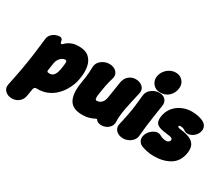

<svg xmlns="http://www.w3.org/2000/svg" viewBox="-202 -1187 2134 1829"><g transform="rotate(30 865.0 -272.5)"><path d="M359 -525Q431 -525 469.5 -490Q508 -455 519 -398.5Q530 -342 519 -275L515 -250Q511 -225 498 -190Q485 -155 462 -118Q439 -81 404.5 -48.5Q370 -16 323 4.5Q276 25 216 25Q214 25 211.5 25Q209 25 207 25Q182 24 177 49L164 126Q158 170 126 197.5Q94 225 48 225Q4 225 -25.5 197Q-55 169 -45 123Q-23 21 -7.5 -66Q8 -153 20 -240Q32 -327 43 -429Q47 -455 64 -474.5Q81 -494 105 -504.5Q129 -515 152 -515Q166 -515 174.5 -507Q183 -499 184 -488Q186 -477 188.5 -468.5Q191 -460 199 -460Q206 -460 215.5 -470Q225 -480 242 -492.5Q259 -505 287 -515Q315 -525 359 -525ZM307 -350Q290 -350 273 -339Q256 -328 243.5 -309Q231 -290 227 -265L215 -186Q210 -161 227 -161Q232 -160 236.5 -160Q241 -160 245 -160Q263 -160 275.5 -169Q288 -178 296 -192Q304 -206 308.5 -221.5Q313 -237 315 -250L319 -275Q326 -319 324 -334.5Q322 -350 307 -350Z M1022 -80Q1025 -40 993.5 -10Q962 20 913 20Q893 20 878 13Q863 6 854 -8Q851 -12 846.5 -10.5Q842 -9 837 -7Q827 -1 813 4.5Q799 10 782.5 15Q766 20 747 22.5Q728 25 706 25Q602 25 564.5 -40Q527 -105 548 -235Q555 -277 558.5 -303Q562 -329 564 -354.5Q566 -380 567 -420Q568 -451 586.5 -474.5Q605 -498 633.5 -511.5Q662 -525 693 -525Q725 -525 749.5 -511.5Q774 -498 785 -474.5Q796 -451 787 -420Q778 -390 773 -368.5Q768 -347 764 -328.5Q760 -310 756.5 -288.5Q753 -267 748 -235Q741 -193 744 -176.5Q747 -160 761 -160Q780 -160 796 -169Q812 -178 823 -195Q834 -212 838 -235Q845 -277 849 -304Q853 -331 857.5 -357.5Q862 -384 868 -426Q876 -470 907.5 -497.5Q939 -525 983 -525Q1029 -525 1059 -497Q1089 -469 1078 -423Q1066 -371 1055 -322.5Q1044 -274 1036 -230.5Q1028 -187 1024 -149Q1020 -111 1022 -80Z M1156 25Q1110 25 1080 -3Q1050 -31 1060 -77Q1076 -144 1086 -197Q1096 -250 1103 -303.5Q1110 -357 1116 -423Q1119 -454 1138 -476.5Q1157 -499 1185 -512Q1213 -525 1243 -525Q1287 -525 1310.5 -497.5Q1334 -470 1326 -426Q1316 -359 1307.5 -305Q1299 -251 1292.5 -197.5Q1286 -144 1280 -77Q1278 -47 1259.5 -24Q1241 -1 1213.5 12Q1186 25 1156 25ZM1243 -530Q1210 -530 1185.5 -546.5Q1161 -563 1149 -590Q1137 -617 1142 -650Q1148 -684 1168.5 -711Q1189 -738 1218.5 -754Q1248 -770 1281 -770Q1331 -770 1360.5 -735Q1390 -700 1382 -650Q1375 -601 1338.5 -565.5Q1302 -530 1243 -530Z M1494 25Q1451 25 1415.5 16.5Q1380 8 1358 0Q1327 -13 1314.5 -41Q1302 -69 1315 -106Q1325 -133 1348.5 -155Q1372 -177 1400.5 -185.5Q1429 -194 1454 -179Q1468 -171 1483.5 -165.5Q1499 -160 1524 -160Q1540 -160 1550.5 -168.5Q1561 -177 1563 -190Q1565 -201 1554 -208.5Q1543 -216 1522 -218Q1486 -223 1455.5 -227.5Q1425 -232 1402.5 -243Q1380 -254 1370.5 -276.5Q1361 -299 1367 -340Q1376 -396 1409 -437.5Q1442 -479 1492 -502Q1542 -525 1602 -525Q1640 -525 1672.5 -517.5Q1705 -510 1725 -500Q1755 -486 1768 -458Q1781 -430 1766 -392Q1756 -366 1732 -346.5Q1708 -327 1679.5 -322Q1651 -317 1628 -333Q1617 -341 1604.5 -345.5Q1592 -350 1574 -350Q1567 -350 1562.5 -347.5Q1558 -345 1557 -340Q1557 -335 1561.5 -330.5Q1566 -326 1600 -322Q1652 -316 1691 -300Q1730 -284 1749 -251Q1768 -218 1759 -160Q1743 -63 1670.5 -19Q1598 25 1494 25Z"/></g></svg>

Font: Winky Sans Black
Style: Italic
Weight: 900
Italic angle: -8.97852°
Designer: Simon Atzbach
Foundry: typofactur
Version: Version 1.205